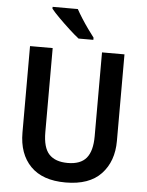

<svg xmlns="http://www.w3.org/2000/svg" viewBox="-62 -987 799 1047"><g transform="rotate(5 338.0 -464.0)"><path d="M596 -240Q596 -128 531 -59Q466 10 336 10Q210 10 144.5 -57Q79 -124 79 -241V-714H203V-254Q203 -169 237 -133Q271 -97 339 -97Q409 -97 441 -135.5Q473 -174 473 -255V-714H596ZM321 -938Q333 -916 350.5 -888.5Q368 -861 387 -834.5Q406 -808 420 -790V-778H339Q317 -795 286 -823.5Q255 -852 226.5 -880.5Q198 -909 183 -928V-938Z"/></g></svg>

Font: Noto Sans Gujarati SemiCondensed SemiBold
Style: Regular
Weight: 600
Width: 4
Designer: Jelle Bosma - Monotype Design Team, Universal Thirst
Foundry: Monotype Imaging Inc.
Version: Version 2.106; ttfautohint (v1.8.4.7-5d5b)